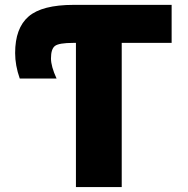

<svg xmlns="http://www.w3.org/2000/svg" viewBox="-20 -752 758 774"><path d="M286.1 -579.1H275.4Q217.8 -579.1 201.7 -566.9Q185.5 -554.7 185.5 -516.6Q185.5 -484.4 208 -435.5H59.6Q41 -488.3 41 -538.1Q41 -638.7 95.2 -685.5Q149.4 -732.4 277.3 -732.4H671.9V-579.1H470.7V2H286.1Z"/></svg>

Font: Gen Shin Gothic Heavy
Style: Bold
Weight: 900
Designer: [Source Han Sans]
Ryoko NISHIZUKA  (kana & ideographs); Paul D. Hunt (Latin, Greek & Cyrillic); Wenlong ZHANG  (bopomofo
Version: Version 1.002.20150607